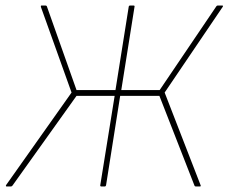

<svg xmlns="http://www.w3.org/2000/svg" viewBox="-20 -675 827 695"><path d="M4 0Q2 0 1.5 -1.5Q1 -3 2 -5L239 -340L128 -650Q127 -655 130 -655H144Q149 -655 150 -651L257 -349H398L446 -651Q447 -655 451 -655H463Q468 -655 467 -651L419 -349H558L763 -652Q765 -655 768 -655H784Q786 -655 787 -654Q788 -653 786 -650L576 -340L706 -5Q707 -3 706.5 -1.5Q706 0 704 0H689Q685 0 684 -3L557 -328H415L364 -5Q363 0 359 0H347Q342 0 343 -5L395 -328H257L25 -3Q23 0 19 0Z"/></svg>

Font: Sofia Sans Semi Condensed Thin
Style: Italic
Weight: 250
Italic angle: -9°
Version: Version 4.100